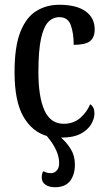

<svg xmlns="http://www.w3.org/2000/svg" viewBox="-20 -567 447 805"><path d="M211 218Q185 218 170 207Q155 196 155 177Q155 162 161 151Q167 154 175 156.5Q183 159 195 159Q207 159 217.5 148.5Q228 138 228 116Q228 64 176 3Q114 -15 77.5 -79Q41 -143 41 -265Q41 -372 65.5 -433.5Q90 -495 132.5 -521Q175 -547 228 -547Q301 -547 339 -519.5Q377 -492 377 -444Q377 -410 357.5 -394.5Q338 -379 289 -379Q289 -427 277 -461Q265 -495 229 -495Q202 -495 182.5 -475Q163 -455 152 -405Q141 -355 141 -266Q141 -160 166.5 -104Q192 -48 247 -48Q289 -48 317 -73Q345 -98 358 -130Q367 -124 371.5 -115Q376 -106 376 -91Q376 -70 362.5 -46.5Q349 -23 318.5 -6.5Q288 10 236 10Q260 31 277 58.5Q294 86 294 123Q294 166 273.5 192Q253 218 211 218Z"/></svg>

Font: Noto Serif ExtraCondensed Medium
Style: Regular
Weight: 500
Width: 2
Designer: Monotype Design Team
Foundry: Monotype Imaging Inc.
Version: Version 2.015